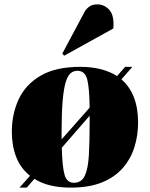

<svg xmlns="http://www.w3.org/2000/svg" viewBox="-20 -842 684 876"><path d="M69 14 117 -40Q74 -74 54 -125.5Q34 -177 34 -241Q34 -321 65 -388.5Q96 -456 165 -496.5Q234 -537 346 -537Q399 -537 441 -526Q483 -515 514 -495L551 -537H584L534 -480Q610 -414 610 -283Q610 -226 594 -173Q578 -120 542 -77.5Q506 -35 447 -10.5Q388 14 302 14Q200 14 137 -26L102 14ZM261 -206 389 -351Q388 -440 378 -479.5Q368 -519 333 -519Q317 -519 303.5 -509Q290 -499 280.5 -469.5Q271 -440 266 -383.5Q261 -327 261 -235ZM317 -8Q352 -8 367 -40.5Q382 -73 385.5 -134Q389 -195 389 -281V-314L262 -168Q264 -82 274.5 -45Q285 -8 317 -8ZM367 -790Q373 -801 387 -811.5Q401 -822 424 -822Q456 -822 479 -796.5Q502 -771 497 -712L273 -588L264 -597Z"/></svg>

Font: Literata 72pt Black
Style: Italic
Weight: 900
Italic angle: -2°
Designer: Latin by Veronika Burian and Jose Scaglione. Greek by Irene Vlachou. Cyrillic by Vera Evstafieva
Foundry: TypeTogether
Version: Version 3.002